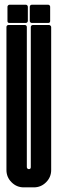

<svg xmlns="http://www.w3.org/2000/svg" viewBox="-20 -808 249 828"><path d="M112.8 -691.4Q112.8 -695.3 115.5 -697.8Q118.2 -700.2 121.6 -700.2H191.9Q194.8 -700.2 197.8 -697.3Q200.7 -694.3 200.7 -691.4V-74.7Q200.7 -43.9 178.7 -22Q156.7 0 126 0H82.5Q51.8 0 29.8 -22Q7.8 -43.9 7.8 -74.7V-691.4Q7.8 -695.3 10.3 -697.8Q12.7 -700.2 16.6 -700.2H86.9Q90.8 -700.2 93.3 -697.8Q95.7 -695.3 95.7 -691.4V-87.4Q95.7 -84 98.1 -81.3Q100.6 -78.6 104.5 -78.6Q112.8 -78.6 112.8 -87.4ZM21 -709Q12.2 -709 12.2 -717.3V-778.8Q12.2 -782.2 14.9 -784.9Q17.6 -787.6 21 -787.6H91.3Q94.7 -787.6 97.2 -785.2Q100.1 -782.2 100.1 -778.8V-717.3Q100.1 -714.4 97.2 -711.4Q94.7 -709 91.3 -709ZM108.4 -717.3V-778.8Q108.4 -782.2 110.8 -784.9Q113.3 -787.6 117.2 -787.6H187.5Q191.4 -787.6 193.8 -784.9Q196.3 -782.2 196.3 -778.8V-717.3Q196.3 -709 187.5 -709H117.2Q113.8 -709 111.3 -711.4Q108.4 -714.4 108.4 -717.3Z"/></svg>

Font: Silence Rounded
Style: Regular
Weight: 400
Designer: Lilo Joris
Foundry: Lilo Joris
Version: Version 1.019;Fontself Maker 3.5.7